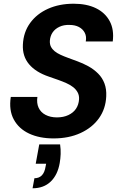

<svg xmlns="http://www.w3.org/2000/svg" viewBox="-20 -732 646 1032"><path d="M268 12Q192 12 136.5 -14Q81 -40 54 -90Q27 -140 38 -211H181Q176 -178 187.5 -153Q199 -128 225 -114.5Q251 -101 286 -101Q321 -101 347.5 -113.5Q374 -126 388.5 -147.5Q403 -169 405 -199Q406 -219 397.5 -235Q389 -251 374 -263Q359 -275 338 -284.5Q317 -294 293 -302.5Q269 -311 243 -320Q172 -344 136 -387Q100 -430 103 -492Q106 -559 142 -608.5Q178 -658 238.5 -685Q299 -712 376 -712Q446 -712 495.5 -688Q545 -664 569.5 -618.5Q594 -573 586 -509H441Q446 -536 435.5 -556Q425 -576 404 -587Q383 -598 353 -598Q323 -599 299.5 -588Q276 -577 263 -558Q250 -539 248 -513Q247 -494 254 -480.5Q261 -467 274 -456.5Q287 -446 305.5 -437.5Q324 -429 346 -421Q368 -413 392 -404Q426 -392 455.5 -375.5Q485 -359 507.5 -336.5Q530 -314 541.5 -283.5Q553 -253 551 -214Q548 -147 512 -96.5Q476 -46 413 -17Q350 12 268 12ZM155 280 165 226Q190 226 205 210.5Q220 195 225 163L228 148H172L191 44H303Q307 71 306 96Q305 121 301 144Q290 208 252.5 244Q215 280 155 280Z"/></svg>

Font: DM Sans
Style: Bold Italic
Weight: 700
Italic angle: -10°
Designer: Colophon Foundry, Jonny Pinhorn
Foundry: Colophon Foundry
Version: Version 4.004;gftools[0.9.30]